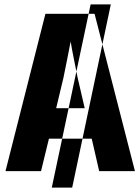

<svg xmlns="http://www.w3.org/2000/svg" viewBox="-20 -780 640 875"><path d="M216 75 393 -760H485L309 75ZM432 0H595L411 -717H187L5 0H167L203 -148H398ZM269 -425Q276 -460 286 -509Q296 -558 302 -591Q307 -559 317 -509.5Q327 -460 334 -425L366 -287H236Z"/></svg>

Font: Noto Sans Mono Extra
Style: Regular
Weight: 800
Designer: Monotype Design Team
Foundry: Monotype Imaging Inc.
Version: Version 1.900